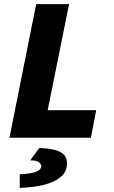

<svg xmlns="http://www.w3.org/2000/svg" viewBox="-20 -670 554 934"><path d="M26 0 156 -650H316L212 -134H448L422 0ZM76 244V178Q134 175 157.5 164.5Q181 154 181 138Q181 129 170 119.5Q159 110 127 110L171 50Q227 52 256 62Q285 72 295.5 88Q306 104 306 124Q306 165 276 190.5Q246 216 194 229Q142 242 76 244Z"/></svg>

Font: Source Sans 3 Black
Style: Italic
Weight: 900
Italic angle: -11°
Designer: Paul D. Hunt
Foundry: Adobe
Version: Version 3.052;hotconv 1.1.0;makeotfexe 2.6.0